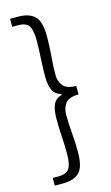

<svg xmlns="http://www.w3.org/2000/svg" viewBox="-131 -756 555 956"><g transform="rotate(-15 146.5 -278.0)"><path d="M67.9 151.9Q124.5 151.9 152.8 124.8Q181.2 97.7 181.2 21Q181.2 -34.2 176.8 -80.1Q172.4 -126 172.4 -176.8Q172.4 -207 189.7 -231.4Q207 -255.9 258.3 -256.3V-299.8Q207 -300.8 189.7 -325Q172.4 -349.1 172.4 -377.4Q172.4 -425.3 176.8 -475.3Q181.2 -525.4 181.2 -577.1Q181.2 -652.8 152.8 -680.4Q124.5 -708 67.9 -708H26.4V-667H56.2Q97.7 -667 112.1 -644.8Q126.5 -622.6 126.5 -572.3Q126.5 -527.8 123.5 -480.5Q120.6 -433.1 120.6 -386.7Q120.6 -340.3 132.8 -314.7Q145 -289.1 176.8 -279.8V-275.9Q145 -267.1 132.8 -241Q120.6 -214.8 120.6 -168.9Q120.6 -117.2 123.5 -73.7Q126.5 -30.3 126.5 16.6Q126.5 66.9 112.1 89.6Q97.7 112.3 56.2 112.3H26.4V151.9Z"/></g></svg>

Font: Varta Light Light
Style: Regular
Weight: 300
Version: Version 1.004